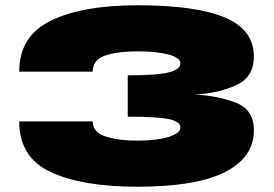

<svg xmlns="http://www.w3.org/2000/svg" viewBox="-20 -701 1041 729"><path d="M502 8Q724 8 834 -47.5Q944 -103 944 -207Q944 -285 874.5 -311.5Q805 -338 719 -342Q805 -346 874.5 -376.5Q944 -407 944 -486Q944 -588 834 -634.5Q724 -681 502 -681Q293 -681 173 -622.5Q53 -564 53 -429H332Q332 -474 379 -490Q426 -506 503 -506Q575 -506 620 -494Q665 -482 665 -460Q665 -438 622 -426.5Q579 -415 465 -415V-258Q579 -258 622 -248.5Q665 -239 665 -217Q665 -195 620 -181Q575 -167 503 -167Q429 -167 380.5 -183Q332 -199 332 -240H53Q53 -103 173 -47.5Q293 8 502 8Z"/></svg>

Font: Anybody ExtraExpanded Black
Style: Regular
Weight: 900
Width: 8
Version: Version 1.113;gftools[0.9.25]